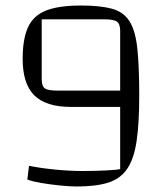

<svg xmlns="http://www.w3.org/2000/svg" viewBox="-20 -660 586 695"><path d="M258 15Q233 15 198 11.5Q163 8 130.5 2.5Q98 -3 79 -10L85 -60Q122 -52 176.5 -46.5Q231 -41 279 -41Q322 -41 362.5 -43Q403 -45 415 -48V-273H237Q146 -273 104 -315Q62 -357 62 -447Q62 -519 81.5 -561.5Q101 -604 147 -622Q193 -640 273 -640Q343 -640 385 -628.5Q427 -617 448.5 -583.5Q470 -550 477 -485.5Q484 -421 484 -314Q484 -214 474.5 -149.5Q465 -85 440.5 -49Q416 -13 372 1Q328 15 258 15ZM188 -332H415V-548Q415 -573 403.5 -581.5Q392 -590 358 -590H131V-374Q131 -348 142.5 -340Q154 -332 188 -332Z"/></svg>

Font: Changa ExtraLight ExtraLight
Style: Regular
Weight: 250
Version: Version 3.002; ttfautohint (v1.8.2)